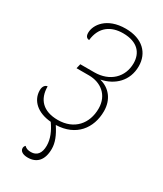

<svg xmlns="http://www.w3.org/2000/svg" viewBox="-190 -620 768 903"><g transform="rotate(30 193.5 -169.0)"><path d="M119 209C168 209 197 178 197 117C197 84 184 51 157 10C265 7 321 -67 321 -159C321 -223 284 -266 233 -279V-280C302 -294 357 -344 357 -424C357 -495 308 -547 216 -547C114 -547 72 -485 72 -442C72 -420 83 -415 93 -414C101 -490 152 -522 216 -522C297 -522 329 -478 329 -424C329 -349 274 -295 190 -295H114L108 -270H176C238 -270 293 -232 293 -157C293 -76 242 -15 153 -15C73 -15 33 -58 33 -128C25 -128 10 -120 10 -94C10 -39 54 3 129 9C153 43 169 79 169 116C169 157 151 179 119 179C104 179 93 176 83 166C77 172 76 178 76 182C76 199 93 209 119 209Z"/></g></svg>

Font: Noto Serif SemiCondensed Thin
Style: Italic
Weight: 100
Width: 4
Italic angle: -12°
Designer: Monotype Design Team
Foundry: Monotype Imaging Inc.
Version: Version 2.013